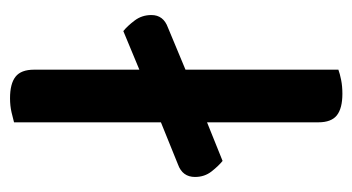

<svg xmlns="http://www.w3.org/2000/svg" viewBox="-180 -517 703 383"><g transform="rotate(-90 171.5 -325.5)"><path d="M176 6Q147 6 133 -5Q119 -16 119 -42V-264L42 -233Q32 -241 21 -255Q10 -269 10 -288Q10 -313 35 -322L119 -356V-649Q126 -651 139 -654Q152 -657 167 -657Q196 -657 210 -646Q224 -635 224 -609V-399L301 -431Q311 -423 322 -408.5Q333 -394 333 -375Q333 -351 308 -342L224 -307V-2Q216 1 203.5 3.5Q191 6 176 6Z"/></g></svg>

Font: Baloo Bhai 2 Medium
Style: Regular
Weight: 500
Designer: Supriya Tembe, Noopur Datye and Ek Type
Foundry: Ek Type
Version: Version 1.640;PS 1.000;hotconv 16.6.51;makeotf.lib2.5.65220;